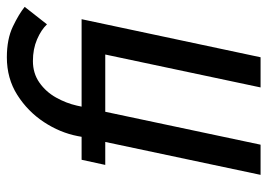

<svg xmlns="http://www.w3.org/2000/svg" viewBox="-130 -650 780 560"><g transform="rotate(-90 260.0 -370.0)"><path d="M126 -453H59L74 -522H141L143 -533Q153 -585 184 -632Q215 -679 263 -709.5Q311 -740 373 -740Q426 -740 462.5 -722.5Q499 -705 520 -688L469 -623Q453 -640 425 -652Q397 -664 362 -664Q326 -664 299 -645Q272 -626 255.5 -596.5Q239 -567 232 -536L229 -522H484L373 0H285L381 -453H214L118 0H30Z"/></g></svg>

Font: Raleway Medium
Style: Italic
Weight: 500
Italic angle: -12°
Designer: Matt McInerney, Pablo Impallari, Rodrigo Fuenzalida
Foundry: Matt McInerney, Pablo Impallari, Rodrigo Fuenzalida
Version: Version 4.026